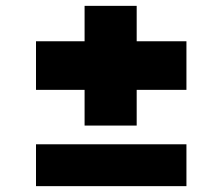

<svg xmlns="http://www.w3.org/2000/svg" viewBox="-20 -636 760 656"><path d="M269 -207V-329H103V-495H269V-616H447V-495H617V-329H447V-207ZM103 0V-143H617V0Z"/></svg>

Font: Mona Sans Expanded Black
Style: Regular
Weight: 900
Width: 7
Designer: Deni Anggara
Foundry: GitHub
Version: Version 2.000